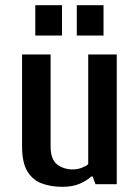

<svg xmlns="http://www.w3.org/2000/svg" viewBox="-20 -710 535 740"><path d="M220 10Q176 10 141 -3Q106 -16 85.5 -49.5Q65 -83 65 -147V-500H175V-147Q175 -95 200.5 -76Q226 -57 260 -57Q279 -57 295.5 -63.5Q312 -70 320 -77V-500H430V0H348L337 -30H332Q315 -14 287.5 -2Q260 10 220 10ZM276 -573V-690H379V-573ZM116 -573V-690H219V-573Z"/></svg>

Font: Cuprum SemiBold
Style: Regular
Weight: 600
Designer: Jovanny Lemonad
Foundry: Jovanny Lemonad
Version: Version 3.000